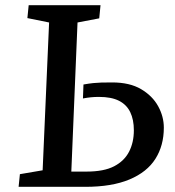

<svg xmlns="http://www.w3.org/2000/svg" viewBox="-20 -723 679 743"><path d="M170 -636 86 -653 91 -703H369L364 -652L280 -636L256 -59H315Q382 -59 421.5 -79.5Q461 -100 479.5 -136Q498 -172 498 -219Q498 -260 484 -289Q470 -318 440.5 -333Q411 -348 363 -348Q346 -348 331.5 -346.5Q317 -345 301 -342L303 -396Q326 -400 341 -401.5Q356 -403 372 -403.5Q388 -404 414 -404Q482 -404 526 -378Q570 -352 592 -312Q614 -272 614 -229Q614 -160 581.5 -108.5Q549 -57 481 -28.5Q413 0 310 0H52L57 -49L145 -64Z"/></svg>

Font: Literata 18pt Medium
Style: Italic
Weight: 500
Italic angle: -2°
Designer: Latin by Veronika Burian and Jose Scaglione. Greek by Irene Vlachou. Cyrillic by Vera Evstafieva
Foundry: TypeTogether
Version: Version 3.103;gftools[0.9.29]